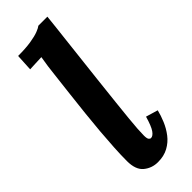

<svg xmlns="http://www.w3.org/2000/svg" viewBox="-255 -778 812 812"><g transform="rotate(-45 151.5 -372.0)"><path d="M243 -755Q240 -724 236.5 -694.5Q233 -665 230 -638Q227 -611 224 -585Q213 -489 205 -417.5Q197 -346 191.5 -294.5Q186 -243 182.5 -208Q179 -173 177.5 -150Q176 -127 176 -111Q176 -93 180.5 -87.5Q185 -82 190 -82Q202 -82 214 -99Q226 -116 239 -161L293 -145Q287 -120 275.5 -92.5Q264 -65 246 -41.5Q228 -18 201.5 -3.5Q175 11 139 11Q103 11 76 -11Q49 -33 49 -85Q49 -121 51.5 -164Q54 -207 58 -255Q62 -303 67.5 -353.5Q73 -404 79 -456Q85 -508 91 -559Q93 -579 96.5 -604.5Q100 -630 104 -652Q88 -651 66.5 -650.5Q45 -650 34 -649L38 -725Q84 -725 115 -730Q146 -735 164 -742Q182 -749 189 -755Z"/></g></svg>

Font: Lora
Style: Bold Italic
Weight: 700
Italic angle: -3°
Designer: Olga Karpushina, Alexei Vanyashin (Cyrillic)
Foundry: Cyreal
Version: Version 3.004